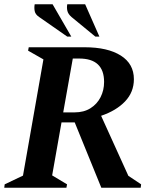

<svg xmlns="http://www.w3.org/2000/svg" viewBox="-34 -882 739 902"><path d="M-14 0 -12 -16 74 -57 170 -603 98 -644 101 -660H363Q472 -660 533.5 -621Q595 -582 595 -510Q595 -449 553.5 -405.5Q512 -362 441 -338L569 -56L629 -16L627 0H442L317 -307H255L211 -58L281 -16L278 0ZM338 -607H308L263 -354H316Q360 -354 391 -373.5Q422 -393 438.5 -425.5Q455 -458 455 -497Q455 -607 338 -607ZM414 -710 302 -802Q286 -816 282.5 -831Q279 -846 282 -862H366L433 -710ZM282 -710 150 -802Q132 -814 129 -830Q126 -846 129 -862H213L301 -710Z"/></svg>

Font: Spectral SC
Style: Bold Italic
Weight: 700
Italic angle: -10°
Designer: Jean-Baptiste Levee
Foundry: Production Type
Version: Version 2.001